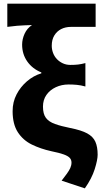

<svg xmlns="http://www.w3.org/2000/svg" viewBox="-20 -818 572 1050"><path d="M444 212 317 170Q334 148 346 131.5Q358 115 364.5 100.5Q371 86 371 71Q371 56 361.5 45.5Q352 35 328.5 26.5Q305 18 261 9Q202 -4 154 -27.5Q106 -51 77.5 -95Q49 -139 49 -210Q49 -260 70.5 -301.5Q92 -343 127.5 -373.5Q163 -404 206 -417V-422Q157 -442 129 -482Q101 -522 101 -574Q101 -604 114.5 -633.5Q128 -663 155 -681Q133 -680 114 -679.5Q95 -679 73 -677Q51 -675 20 -671V-798H503V-671H369Q338 -671 314.5 -659Q291 -647 277 -624Q263 -601 263 -568Q263 -548 270 -529Q277 -510 290.5 -495.5Q304 -481 323 -472Q342 -463 365 -463Q389 -463 406.5 -465Q424 -467 447 -473V-345Q422 -352 400 -354Q378 -356 355 -356Q317 -356 285 -341Q253 -326 234 -299Q215 -272 215 -235Q215 -195 231 -173.5Q247 -152 280.5 -140Q314 -128 364 -118Q425 -106 457 -88.5Q489 -71 501.5 -43Q514 -15 514 28Q514 56 498 107Q482 158 444 212Z"/></svg>

Font: Noto Sans JP ExtraBold
Style: Regular
Weight: 800
Designer: Ryoko NISHIZUKA  (kana, bopomofo & ideographs); Paul D. Hunt (Latin, Greek & Cyrillic); Sandoll Communications , Soo-you
Foundry: Adobe
Version: Version 2.004-H2;hotconv 1.0.118;makeotfexe 2.5.65603